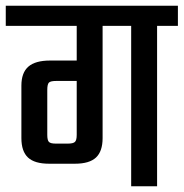

<svg xmlns="http://www.w3.org/2000/svg" viewBox="-40 -646 637 666"><path d="M152.8 -147.9H195.8Q213.9 -147.9 220 -153.8Q226.1 -159.7 226.1 -178.2V-365.2H154.8Q135.3 -365.2 129.6 -359.4Q124 -353.5 124 -334V-178.2Q124 -159.7 129.6 -153.8Q135.3 -147.9 152.8 -147.9ZM577.1 -626V-556.2H504.9V0H415V-556.2H315.9V-167Q315.9 -121.1 293 -99.6Q270 -78.1 220.2 -78.1H129.9Q80.1 -78.1 57.1 -99.6Q34.2 -121.1 34.2 -167V-349.1Q34.2 -393.6 58.3 -414.8Q82.5 -436 133.8 -436H226.1V-556.2H-20V-626Z"/></svg>

Font: Teko
Style: Regular
Weight: 400
Designer: Manushi Parikh, Jonny Pinhorn
Foundry: Indian Type Foundry
Version: Version 2.000;PS 1.0;hotconv 1.0.79;makeotf.lib2.5.61930